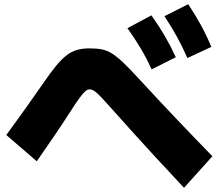

<svg xmlns="http://www.w3.org/2000/svg" viewBox="-20 -865 1040 913"><path d="M701 -535Q677 -588 649 -635Q621 -682 586 -731L700 -792Q735 -743 763 -695Q791 -647 816 -593ZM871 -589Q848 -642 821.5 -690Q795 -738 762 -788L875 -845Q909 -794 935.5 -745.5Q962 -697 985 -642ZM855 28Q780 -52 721 -116Q662 -180 611.5 -236Q561 -292 513 -346Q480 -383 460.5 -403.5Q441 -424 429 -432Q417 -440 406 -440Q396 -440 385.5 -431Q375 -422 358 -399Q341 -376 313 -332Q281 -282 243 -226Q205 -170 155 -98L10 -223Q62 -294 105 -354.5Q148 -415 184 -467Q219 -518 245.5 -550.5Q272 -583 296 -601.5Q320 -620 346 -627.5Q372 -635 406 -635Q440 -635 465 -630Q490 -625 513.5 -610Q537 -595 566.5 -567Q596 -539 638 -493Q734 -389 820 -298.5Q906 -208 990 -122Z"/></svg>

Font: M PLUS 2 Black
Style: Regular
Weight: 900
Designer: Coji Morishita
Foundry: UNDERFOREST DESIGN
Version: Version 1.001